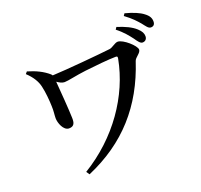

<svg xmlns="http://www.w3.org/2000/svg" viewBox="-149 -1006 1298 1237"><g transform="rotate(-20 500.0 -387.0)"><path d="M827 -662C844 -637 857 -619 872 -619C891 -619 903 -632 903 -651C903 -670 895 -687 872 -708C844 -734 801 -754 747 -771L737 -756C782 -721 807 -688 827 -662ZM907 -736C927 -711 938 -692 956 -692C974 -692 984 -703 984 -723C984 -745 975 -764 948 -784C923 -804 880 -822 826 -836L816 -821C865 -785 887 -759 907 -736ZM107 -699 95 -685C135 -648 157 -610 165 -574C175 -533 180 -473 181 -435C183 -401 178 -376 178 -352C178 -321 199 -261 238 -261C275 -261 280 -287 279 -318C278 -368 267 -512 262 -572C281 -559 296 -551 313 -551C338 -551 396 -566 464 -574C531 -582 632 -592 676 -592C688 -592 690 -589 688 -576C643 -336 483 -105 245 40L260 62C528 -53 698 -245 789 -522C796 -545 835 -561 835 -584C835 -611 759 -679 722 -679C702 -679 677 -654 657 -652C580 -643 353 -622 255 -618L248 -627C209 -661 162 -683 107 -699Z"/></g></svg>

Font: Noto Serif JP SemiBold
Style: Regular
Weight: 600
Designer: Ryoko NISHIZUKA 西塚涼子 (kana & ideographs); Frank Grießhammer (Latin, Greek & Cyrillic); Wenlong ZHANG 张文龙 (bopomofo); San
Foundry: Adobe
Version: Version 2.001;hotconv 1.1.0;makeotfexe 2.6.0